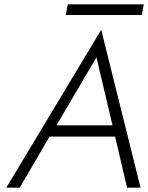

<svg xmlns="http://www.w3.org/2000/svg" viewBox="-20 -864 682 884"><path d="M240 -287H498L424 -600ZM208 -235 71 0H9L446 -727L627 0H565L510 -235ZM283 -795 292 -844H642L633 -795Z"/></svg>

Font: Renner* Light
Style: Light Italic
Weight: 300
Italic angle: -10°
Version: Version 003.000 ; ttfautohint (v0.97) -l 8 -r 50 -G 200 -x 1